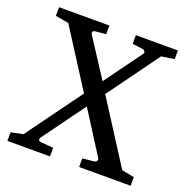

<svg xmlns="http://www.w3.org/2000/svg" viewBox="-121 -785 877 899"><g transform="rotate(20 317.0 -335.5)"><path d="M367.2 0V-43L424.8 -48.8Q432.6 -49.8 437 -56.2Q441.4 -62.5 437 -69.8L304.2 -278.8L149.9 -66.9Q146 -61.5 147.9 -55.2Q149.9 -48.8 162.1 -47.9L222.2 -43V0H9.8V-43L69.8 -55.2L271 -331.1L88.9 -616.2L22.9 -627.9V-670.9H273.9V-627.9L223.1 -623Q210.9 -622.1 209 -615.5Q207 -608.9 210.9 -603L333 -415L467.8 -600.1Q473.1 -607.4 468.8 -613.8Q464.4 -620.1 457 -621.1L405.8 -627.9V-670.9H615.2V-627.9L550.8 -618.2L365.2 -362.8L562 -55.2L624 -43V0Z"/></g></svg>

Font: Charis SIL Viet
Style: Regular
Weight: 400
Foundry: SIL International
Version: Version 5.000